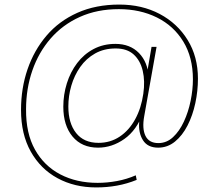

<svg xmlns="http://www.w3.org/2000/svg" viewBox="-20 -640 959 840"><path d="M401 180Q306 180 231.5 139.5Q157 99 114.5 23Q72 -53 72 -159Q72 -254 100.5 -337Q129 -420 183.5 -484Q238 -548 318.5 -584Q399 -620 502 -620Q601 -620 678.5 -579Q756 -538 801 -465Q846 -392 846 -296Q846 -242 834.5 -188.5Q823 -135 800.5 -91Q778 -47 745.5 -20.5Q713 6 672 6Q626 6 605.5 -26.5Q585 -59 589 -107L594 -144L607 -148Q578 -70 524 -32Q470 6 409 6Q338 6 297.5 -42.5Q257 -91 257 -173Q257 -226 272.5 -275.5Q288 -325 317.5 -364Q347 -403 389.5 -425.5Q432 -448 485 -448Q549 -448 588 -408Q627 -368 631 -300L618 -289L643 -435H665L611 -132Q601 -77 616.5 -45.5Q632 -14 673 -14Q709 -14 737 -40Q765 -66 784.5 -108Q804 -150 814 -199Q824 -248 824 -293Q824 -389 782 -458Q740 -527 666.5 -563.5Q593 -600 500 -600Q405 -600 329.5 -566Q254 -532 201.5 -471.5Q149 -411 121.5 -331.5Q94 -252 94 -162Q93 -57 133 14.5Q173 86 244 123Q315 160 407 160Q449 160 492 152Q535 144 574 127L578 147Q536 164 492 172Q448 180 401 180ZM411 -15Q463 -15 504 -42.5Q545 -70 571.5 -118.5Q598 -167 607 -230Q615 -285 604.5 -330Q594 -375 565 -401.5Q536 -428 486 -428Q435 -428 396 -406Q357 -384 331 -347Q305 -310 292 -265Q279 -220 279 -174Q279 -101 313 -58Q347 -15 411 -15Z"/></svg>

Font: DM Sans 9pt Thin
Style: Regular
Weight: 250
Version: Version 4.004;gftools[0.9.30]